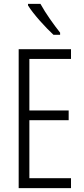

<svg xmlns="http://www.w3.org/2000/svg" viewBox="-20 -967 432 987"><path d="M188 -947H124V-939C153 -892 216 -824 255 -788H289V-799C256 -841 216 -896 188 -947ZM345 0V-51H131V-349H333V-399H131V-664H345V-714H76V0Z"/></svg>

Font: Noto Sans Thai Looped ExtraCondensed Light
Style: Regular
Weight: 300
Width: 2
Designer: Sasikarn Vongin, Ben Mitchell
Foundry: The Fontpad Ltd
Version: Version 1.001